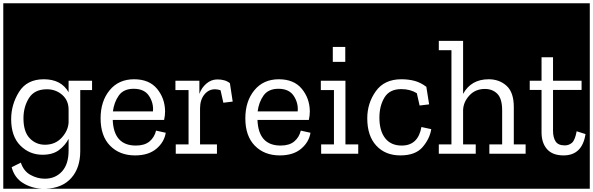

<svg xmlns="http://www.w3.org/2000/svg" viewBox="-32 -937 3614 1170"><path d="M-12 213V-917H557V213H248Q348 209 402.5 147.5Q457 86 457 -16V-388H529V-445H386V-375Q341 -454 235 -454Q132 -454 84 -377Q36 -300 36 -211Q36 -106 92 -50Q148 6 227 6Q290 6 328 -23Q366 -52 386 -91V-19Q386 64 345.5 108Q305 152 241 152Q196 152 154 129Q112 106 95 54L39 82Q56 146 107.5 178Q159 210 224 213ZM386 -269V-192Q384 -142 344.5 -98.5Q305 -55 242 -55Q187 -55 149 -94.5Q111 -134 111 -216Q111 -286 144.5 -339.5Q178 -393 254 -393Q308 -393 347 -359Q386 -325 386 -269Z M533 213V-917H1023V213ZM978 -128 919 -141Q909 -100 879 -75Q849 -50 796 -50Q661 -50 655 -206H968Q974 -233 974 -259Q973 -338 925 -396Q877 -454 785 -454Q691 -454 636 -387Q581 -320 581 -216Q581 -108 639 -49Q697 10 791 10Q873 10 921 -30.5Q969 -71 978 -128ZM900 -258H656Q663 -314 692 -355Q721 -396 783 -396Q848 -396 876.5 -352Q905 -308 900 -258Z M999 213V-917H1439V213ZM1293 -453Q1255 -453 1225.5 -427.5Q1196 -402 1183 -365V-445H1037V-388H1117V-57H1039V0H1290V-57H1187V-276Q1187 -328 1213 -360.5Q1239 -393 1278 -393Q1295 -393 1312 -387L1329 -311L1386 -318L1369 -430Q1341 -453 1293 -453Z M1415 213V-917H1905V213ZM1860 -128 1801 -141Q1791 -100 1761 -75Q1731 -50 1678 -50Q1543 -50 1537 -206H1850Q1856 -233 1856 -259Q1855 -338 1807 -396Q1759 -454 1667 -454Q1573 -454 1518 -387Q1463 -320 1463 -216Q1463 -108 1521 -49Q1579 10 1673 10Q1755 10 1803 -30.5Q1851 -71 1860 -128ZM1782 -258H1538Q1545 -314 1574 -355Q1603 -396 1665 -396Q1730 -396 1758.5 -352Q1787 -308 1782 -258Z M1881 213V-917H2182V213ZM1996 -651V-560H2072V-651ZM1925 0H2151V-57H2073V-445H1923V-388H2003V-57H1925Z M2158 213V-917H2639V213ZM2596 -150 2536 -163Q2516 -50 2416 -50Q2350 -50 2315 -95Q2280 -140 2280 -220Q2280 -292 2311 -343Q2342 -394 2413 -394Q2468 -394 2508 -369L2525 -294L2583 -301L2566 -408Q2532 -434 2495 -444Q2458 -454 2414 -454Q2310 -454 2258 -381Q2206 -308 2206 -216Q2206 -109 2261 -49.5Q2316 10 2408 10Q2500 10 2543.5 -41Q2587 -92 2596 -150Z M2615 213V-917H3195V213ZM2950 0H3176V-57H3099V-285Q3099 -374 3055 -414Q3011 -454 2946 -454Q2839 -454 2790 -365V-688H2642V-631H2719V-57H2642V0H2867V-57H2790V-267Q2792 -316 2828.5 -355.5Q2865 -395 2923 -395Q2969 -395 2998.5 -365.5Q3028 -336 3028 -264V-57H2950Z M3171 213V-917H3562V213ZM3536 -120 3482 -137Q3472 -83 3453.5 -67Q3435 -51 3410 -51Q3369 -51 3353.5 -75.5Q3338 -100 3338 -140V-389H3512V-445H3338V-588H3268V-445H3196V-389H3268V-131Q3268 -66 3301.5 -28Q3335 10 3402 10Q3516 10 3536 -120Z"/></svg>

Font: Zilla Slab Highlight
Style: Regular
Weight: 400
Designer: Typotheque Type Foundry
Foundry: Typotheque type foundry
Version: Version 1.1; 2017; ttfautohint (v1.6)